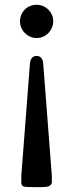

<svg xmlns="http://www.w3.org/2000/svg" viewBox="-20 -477 306 801"><path d="M160.2 -212.9Q159.2 -226.6 152.3 -235.1Q145.5 -243.7 132.8 -243.7Q120.1 -243.7 113 -235.1Q106 -226.6 105 -212.9L68.8 257.3V283.2Q68.8 293.9 74.2 298.3Q79.6 302.7 88.9 302.7Q91.3 302.7 95 303Q98.6 303.2 103.5 303.2Q109.9 303.7 118.4 303.7Q127 303.7 132.8 303.7Q141.1 303.7 151.6 303.7Q162.1 303.7 170.4 302.7Q176.3 302.7 184.3 299.6Q192.4 296.4 196.3 285.6V257.3ZM63.5 -387.7Q63.5 -373.5 69.1 -360.8Q74.7 -348.1 84.2 -338.6Q93.8 -329.1 106.2 -323.7Q118.7 -318.4 132.8 -318.4Q147.5 -318.4 160.2 -324Q172.9 -329.6 182.1 -339.4Q191.4 -349.1 196.8 -361.8Q202.1 -374.5 202.1 -388.2Q202.1 -402.3 196.8 -414.8Q191.4 -427.2 181.9 -436.8Q172.4 -446.3 159.7 -451.7Q147 -457 132.8 -457Q117.7 -457 105 -451.7Q92.3 -446.3 83 -436.8Q73.7 -427.2 68.6 -414.8Q63.5 -402.3 63.5 -387.7Z"/></svg>

Font: Cardo
Style: Bold
Weight: 700
Designer: David J. Perry
Foundry: David J. Perry
Version: Version 1.0011